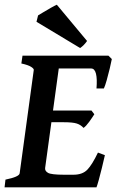

<svg xmlns="http://www.w3.org/2000/svg" viewBox="-23 -805 501 825"><path d="M457.5 -551.3Q454.6 -535.6 448.5 -510.3Q442.4 -484.9 435.5 -460.4Q428.7 -436 423.3 -424.8H391.6Q395 -465.8 389.4 -488.3Q383.8 -510.7 368.7 -510.7H208L227.5 -565.9H442.9ZM382.3 -314Q374.5 -301.3 360.4 -281.7Q346.2 -262.2 335.9 -255.4Q324.2 -268.6 306.9 -274.2Q289.6 -279.8 251 -279.8H171.4L187 -330.1H370.1ZM427.7 -138.2Q421.9 -112.3 414.8 -83.5Q407.7 -54.7 401.4 -31.7Q395 -8.8 391.6 0H-3.4L0.5 -33.2Q60.1 -45.4 61.5 -60.5L122.1 -504.4Q123 -509.8 110.6 -517.8Q98.1 -525.9 68.8 -532.2L73.7 -565.9H297.9L293 -532.2Q264.2 -529.3 247.6 -524.9Q231 -520.5 230 -514.2L170.9 -83Q169.4 -70.3 183.3 -62.3Q197.3 -54.2 252.4 -54.2H292.5Q331.1 -54.2 352.1 -75.7Q373 -97.2 397.9 -149.4ZM351.1 -628.9Q337.4 -609.4 321.3 -598.6L133.8 -711.4L140.6 -738.8Q147 -742.7 163.6 -752.7Q180.2 -762.7 197 -772.2Q213.9 -781.7 221.2 -784.7Z"/></svg>

Font: Dai Banna SIL SemiBold
Style: Italic
Weight: 600
Italic angle: -11°
Designer: Victor Gaultney
Foundry: SIL International
Version: Version 4.000